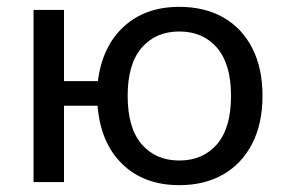

<svg xmlns="http://www.w3.org/2000/svg" viewBox="-20 -532 838 561"><path d="M504 9Q401 9 337.5 -52.5Q274 -114 265 -223H167V0H78V-503H167V-295H266Q279 -397 342 -454.5Q405 -512 504 -512Q578 -512 632.5 -481Q687 -450 717 -391.5Q747 -333 747 -252Q747 -171 717 -112.5Q687 -54 632.5 -22.5Q578 9 504 9ZM504 -63Q573 -63 614 -110.5Q655 -158 655 -252Q655 -345 614 -392.5Q573 -440 504 -440Q435 -440 394 -392.5Q353 -345 353 -252Q353 -158 394 -110.5Q435 -63 504 -63Z"/></svg>

Font: Mulish Medium
Style: Regular
Weight: 500
Designer: Vernon Adams
Foundry: Vernon Adams
Version: Version 3.603; ttfautohint (v1.8.3)